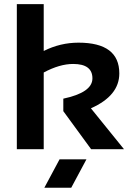

<svg xmlns="http://www.w3.org/2000/svg" viewBox="-20 -718 629 924"><path d="M61 0V-698.2H190.4V-472.7Q270 -512.7 357.9 -512.7Q554.2 -512.7 554.2 -364.7Q554.2 -257.3 417.5 -196.8L576.7 0H418.5L284.7 -183.1V-243.2Q424.8 -272.9 424.8 -340.8Q424.8 -410.2 332 -410.2Q267.1 -410.2 190.4 -369.1V0ZM396 48.8 322.8 185.5H193.4L266.6 48.8Z"/></svg>

Font: Voltera
Style: Bold
Weight: 700
Designer: Bernd Montag
Version: Version 1.301